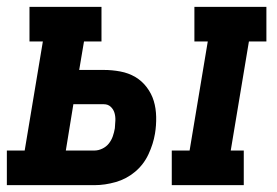

<svg xmlns="http://www.w3.org/2000/svg" viewBox="-37 -540 807 560"><path d="M464 0V-101H516L569 -419H530V-520H740V-419H689L636 -101H674V0ZM-17 0V-101H35L88 -419H49V-520H259V-419H208L194 -336H266Q290 -336 314 -331.5Q338 -327 357.5 -315.5Q377 -304 391 -285.5Q405 -267 411.5 -245.5Q418 -224 418.5 -199Q419 -174 415 -150Q410 -120 396 -90Q382 -60 357 -39Q332 -18 300.5 -9Q269 0 239 0ZM155 -101H239Q250 -101 261.5 -106.5Q273 -112 280.5 -121.5Q288 -131 292 -142.5Q296 -154 298 -166Q299 -177 299.5 -188.5Q300 -200 297 -210.5Q294 -221 286 -228.5Q278 -236 266 -236H177Z"/></svg>

Font: Iosevka Etoile Oblique
Style: Bold
Weight: 700
Italic angle: -9°
Designer: Belleve Invis
Foundry: Belleve Invis
Version: Version 15.5.2; ttfautohint (v1.8.4)